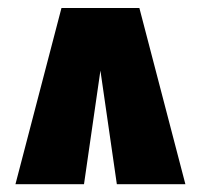

<svg xmlns="http://www.w3.org/2000/svg" viewBox="-20 -682 514 491"><path d="M194.8 -210.9H19.5L137.2 -661.6H336.4L454.1 -210.9H278.8L236.8 -501.5Z"/></svg>

Font: Anton
Style: Regular
Weight: 400
Designer: Vernon Adams, Tural Alisoy
Foundry: Vernon Adams
Version: Version 2.300